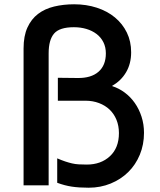

<svg xmlns="http://www.w3.org/2000/svg" viewBox="-20 -865 747 896"><path d="M652 -245Q652 -190 632.5 -143Q613 -96 578.5 -62Q544 -28 496.5 -8.5Q449 11 394 11Q349 11 315.5 6Q282 1 247 -12V-126Q268 -117 284.5 -111.5Q301 -106 316 -102.5Q331 -99 347.5 -98Q364 -97 385 -97Q451 -97 493 -136Q535 -175 535 -244Q535 -278 523.5 -306Q512 -334 491.5 -353.5Q471 -373 442 -384Q413 -395 379 -395H250V-502L342 -501Q405 -500 439.5 -530Q474 -560 474 -616Q474 -645 462.5 -668Q451 -691 430.5 -706.5Q410 -722 383 -730Q356 -738 325 -738Q258 -738 232.5 -708.5Q207 -679 207 -616V0H90V-639Q90 -697 108 -736.5Q126 -776 157.5 -800Q189 -824 232.5 -834.5Q276 -845 326 -845Q383 -845 432 -829Q481 -813 516.5 -783.5Q552 -754 572 -713Q592 -672 592 -621Q592 -568 568.5 -528Q545 -488 504 -465V-463Q535 -453 562 -433Q589 -413 609 -384.5Q629 -356 640.5 -320.5Q652 -285 652 -245Z"/></svg>

Font: TypoPRO Sinkin Sans
Style: 500 Medium
Weight: 500
Designer: Keith Bates
Foundry: K-Type
Version: Sinkin Sans (version 1.0)  by Keith Bates   •   © 2014   www